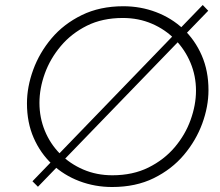

<svg xmlns="http://www.w3.org/2000/svg" viewBox="-20 -742 882 769"><path d="M814 -699 132 6 110 -16 792 -722ZM429 7Q360 7 298 -16.5Q236 -40 189 -84Q142 -128 115 -189.5Q88 -251 88 -328Q88 -394 113 -462.5Q138 -531 186.5 -588.5Q235 -646 307.5 -681.5Q380 -717 474 -717Q543 -717 605 -693.5Q667 -670 714 -626Q761 -582 788 -520Q815 -458 815 -381Q815 -315 790 -247Q765 -179 716.5 -121.5Q668 -64 596 -28.5Q524 7 429 7ZM430 -40Q512 -40 574.5 -71Q637 -102 679.5 -152Q722 -202 743.5 -262Q765 -322 765 -379Q765 -438 743 -490.5Q721 -543 681.5 -583.5Q642 -624 588.5 -647Q535 -670 472 -670Q390 -670 328 -639Q266 -608 223.5 -557.5Q181 -507 159.5 -447.5Q138 -388 138 -330Q138 -271 159.5 -218.5Q181 -166 220.5 -126Q260 -86 313.5 -63Q367 -40 430 -40Z"/></svg>

Font: Josefin Sans Thin Light
Style: Italic
Weight: 300
Italic angle: -7°
Version: Version 2.000